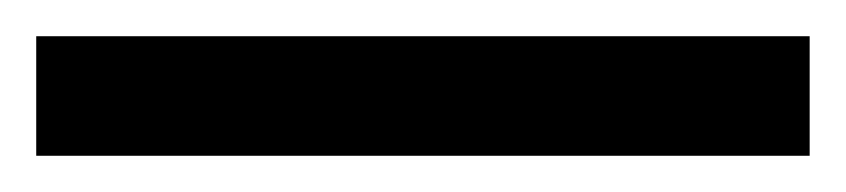

<svg xmlns="http://www.w3.org/2000/svg" viewBox="-22 70 467 106"><path d="M-2 156V90H425V156Z"/></svg>

Font: Noto Sans Malayalam SemiBold
Style: Regular
Weight: 600
Designer: Jelle Bosma - Monotype Design Team
Foundry: Monotype Imaging Inc.
Version: Version 2.104; ttfautohint (v1.8.4.7-5d5b)